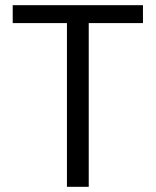

<svg xmlns="http://www.w3.org/2000/svg" viewBox="-20 -720 600 740"><path d="M238 0V-631H29V-700H531V-631H322V0Z"/></svg>

Font: DM Sans 24pt
Style: Regular
Weight: 400
Designer: Colophon Foundry, Jonny Pinhorn
Foundry: Colophon Foundry
Version: Version 4.004;gftools[0.9.30]